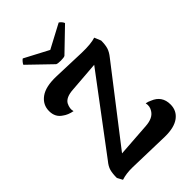

<svg xmlns="http://www.w3.org/2000/svg" viewBox="-267 -1020 1131 1131"><g transform="rotate(-45 298.5 -454.5)"><path d="M334 -753Q325 -748 299.5 -748Q274 -748 265 -753L126 -887Q127 -892 135.5 -902.5Q144 -913 150 -916L300 -837L449 -916Q456 -913 464.5 -902.5Q473 -892 473 -887ZM508 -206Q574 -180 574 -109Q574 -57 534 -27Q494 3 417 2L153 -5Q102 -6 62 7L44 -26Q44 -63 50.5 -86.5Q57 -110 78 -135L421 -592L228 -577Q168 -573 150 -542Q134 -510 142 -485Q104 -492 79 -511Q40 -536 40 -587Q40 -640 84 -672Q128 -704 216 -701L419 -694Q495 -692 534 -705L551 -664Q551 -629 544 -606Q537 -583 516 -557L168 -107L381 -122Q443 -126 465 -162Q482 -187 475 -217Q492 -214 508 -206Z"/></g></svg>

Font: Arima Koshi Bold
Style: Regular
Weight: 700
Designer: Joana Correia and Natanael Gama
Foundry: NDISCOVER
Version: Version 1.019;PS 001.019;hotconv 1.0.88;makeotf.lib2.5.64775